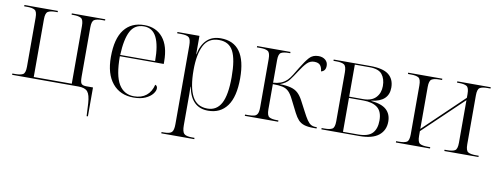

<svg xmlns="http://www.w3.org/2000/svg" viewBox="-64 -879 3763 1452"><g transform="rotate(10 1817.5 -153.0)"><path d="M631 112Q627 48 607 24Q587 0 536 0H27V-10H48Q90 -10 108.5 -21Q127 -32 127 -80V-456Q127 -503 109 -514.5Q91 -526 51 -526H27V-536H284V-526H267Q228 -526 209.5 -514.5Q191 -503 191 -456V-12H483V-456Q483 -503 464.5 -514.5Q446 -526 404 -526H391V-536H648V-526H626Q584 -526 565.5 -514.5Q547 -503 547 -456V-78Q547 -35 557 -23.5Q567 -12 595 -12H646V210H636Z M960 10Q857 10 798 -61.5Q739 -133 739 -263Q739 -404 793.5 -474Q848 -544 948 -544Q1038 -544 1090 -481Q1142 -418 1142 -299V-280H805Q805 -132 845 -66Q885 0 962 0Q1019 0 1056 -29.5Q1093 -59 1106 -114Q1123 -109 1123 -88Q1123 -69 1105 -46Q1087 -23 1051 -6.5Q1015 10 960 10ZM1074 -290Q1074 -411 1043 -472.5Q1012 -534 946 -534Q875 -534 843 -473Q811 -412 806 -290Z M1215 240V230H1233Q1278 230 1293 215Q1308 200 1308 153V-450Q1308 -497 1293 -511.5Q1278 -526 1229 -526H1202V-536H1371V-395H1373Q1386 -466 1426.5 -506Q1467 -546 1534 -546Q1730 -546 1730 -273Q1730 -131 1678.5 -60.5Q1627 10 1533 10Q1402 10 1373 -146H1371Q1372 -123 1372 -89Q1372 -55 1372 -16V150Q1372 199 1387.5 214.5Q1403 230 1448 230H1468V240ZM1525 -5Q1596 -5 1630.5 -69Q1665 -133 1665 -271Q1665 -407 1632.5 -469Q1600 -531 1524 -531Q1442 -531 1407 -463Q1372 -395 1372 -274Q1372 -142 1408 -73.5Q1444 -5 1525 -5Z M1814 0V-10H1837Q1866 -10 1883.5 -14.5Q1901 -19 1909 -34.5Q1917 -50 1917 -83V-455Q1917 -503 1898.5 -514.5Q1880 -526 1841 -526H1814V-536H2070V-526H2059Q2018 -526 1999.5 -515Q1981 -504 1981 -458V-284Q2012 -286 2038 -295.5Q2064 -305 2087 -327Q2104 -344 2119.5 -369.5Q2135 -395 2155 -428Q2189 -484 2215 -513Q2241 -542 2285 -542Q2317 -542 2337.5 -525Q2358 -508 2358 -480Q2358 -439 2323 -431Q2321 -459 2307.5 -476.5Q2294 -494 2260 -494Q2229 -494 2205.5 -470.5Q2182 -447 2152 -400Q2126 -359 2103 -329Q2080 -299 2033 -282Q2086 -281 2119 -272Q2152 -263 2173.5 -243Q2195 -223 2213 -189L2253 -113Q2274 -72 2289 -50Q2304 -28 2319.5 -19Q2335 -10 2357 -10H2365V0H2340Q2296 0 2268.5 -9Q2241 -18 2223.5 -37.5Q2206 -57 2190 -88L2141 -185Q2122 -224 2102.5 -242.5Q2083 -261 2055 -267Q2027 -273 1981 -273V-80Q1981 -32 1999.5 -21Q2018 -10 2059 -10H2070V0Z M2402 0V-10H2424Q2465 -10 2483.5 -21Q2502 -32 2502 -80V-455Q2502 -503 2483.5 -514.5Q2465 -526 2425 -526H2402V-536H2682Q2781 -536 2824.5 -501.5Q2868 -467 2868 -402Q2868 -295 2736 -279V-277Q2818 -269 2854 -235.5Q2890 -202 2890 -145Q2890 -78 2841.5 -39Q2793 0 2694 0ZM2673 -280Q2738 -280 2770.5 -314.5Q2803 -349 2803 -403Q2803 -458 2776 -492Q2749 -526 2679 -526H2566V-280ZM2681 -10Q2759 -10 2791 -44Q2823 -78 2823 -142Q2823 -211 2785 -240.5Q2747 -270 2676 -270H2566V-10Z M2974 0V-10H2995Q3037 -10 3055.5 -21Q3074 -32 3074 -80V-455Q3074 -503 3056 -514.5Q3038 -526 2997 -526H2974V-536H3236V-526H3215Q3175 -526 3156.5 -514.5Q3138 -503 3138 -456V-133L3444 -426V-455Q3444 -503 3425.5 -514.5Q3407 -526 3366 -526H3351V-536H3608V-526H3586Q3544 -526 3526 -514.5Q3508 -503 3508 -456V-80Q3508 -32 3526.5 -21Q3545 -10 3586 -10H3608V0H3346V-10H3365Q3407 -10 3425.5 -21Q3444 -32 3444 -80V-408L3138 -116V-80Q3138 -32 3156.5 -21Q3175 -10 3217 -10H3236V0Z"/></g></svg>

Font: Noto Serif Display Light
Style: Regular
Weight: 300
Designer: Monotype Design Team
Foundry: Monotype Imaging Inc.
Version: Version 2.009